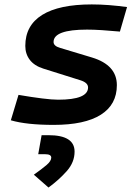

<svg xmlns="http://www.w3.org/2000/svg" viewBox="-20 -547 626 856"><path d="M219.2 9.8Q98.1 9.8 28.3 -10.7L62.5 -124Q122.1 -113.8 167.2 -108.2Q212.4 -102.5 239.3 -102.5Q372.6 -102.5 372.6 -157.2Q372.6 -178.2 338.9 -189L172.9 -241.2Q132.8 -253.9 112.8 -280.3Q92.8 -306.6 92.8 -342.3Q92.8 -433.6 168 -480.5Q243.2 -527.3 389.2 -527.3Q426.8 -527.3 466.6 -524.2Q506.3 -521 546.4 -515.6L514.6 -406.2Q471.7 -410.2 434.3 -412.6Q397 -415 368.2 -415Q218.8 -415 218.8 -359.9Q218.8 -341.8 248 -333.5L390.6 -290.5Q501 -256.8 501 -167.5Q501 -80.6 429.4 -35.4Q357.9 9.8 219.2 9.8ZM196.3 289.1 130.9 231.9Q166 207 187.3 189Q208.5 170.9 208.5 155.8Q208.5 140.6 182.1 140.6H150.4L165.5 55.7H196.3Q312.5 55.7 312.5 128.9Q312.5 176.3 278.1 215.3Q243.7 254.4 196.3 289.1Z"/></svg>

Font: Cascadia Code NF SemiBold
Style: Italic
Weight: 600
Italic angle: -10°
Monospace: yes
Designer: Aaron Bell
Foundry: Saja Typeworks
Version: Version 2404.023; ttfautohint (v1.8.4)